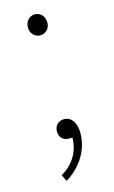

<svg xmlns="http://www.w3.org/2000/svg" viewBox="-99 -497 407 688"><g transform="rotate(-15 104.0 -153.0)"><path d="M104 -378C122 -378 140 -392 140 -416C140 -442 122 -456 104 -456C86 -456 68 -442 68 -416C68 -392 86 -378 104 -378ZM60 150C112 118 152 64 152 -4C152 -42 134 -66 108 -66C90 -66 72 -54 72 -30C72 -6 88 6 108 6C112 6 116 6 120 5C120 60 90 102 48 126Z"/></g></svg>

Font: Source Sans Pro ExtraLight
Style: Regular
Weight: 200
Designer: Paul D. Hunt
Foundry: Adobe Systems Incorporated
Version: Version 3.006;hotconv 1.0.111;makeotfexe 2.5.65597